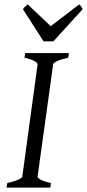

<svg xmlns="http://www.w3.org/2000/svg" viewBox="-20 -858 398 878"><path d="M292 -594.2Q261.2 -587.4 242.7 -579.1Q224.1 -570.8 223.1 -564L151.9 -50.8Q150.9 -44.9 166 -36.4Q181.2 -27.8 212.9 -21L210 0H9.8L13.2 -21Q43.9 -27.8 62.3 -35.9Q80.6 -43.9 82 -50.8L151.9 -564Q152.8 -569.8 137.7 -578.6Q122.6 -587.4 91.8 -594.2L95.2 -615.2H294.9ZM224.1 -668.9H179.2L85 -815.9Q91.8 -825.2 95.7 -828.6Q99.6 -832 106.9 -837.9L211.9 -738.3L342.3 -837.9Q348.1 -832.5 350.8 -828.9Q353.5 -825.2 357.9 -815.9Z"/></svg>

Font: Gentium Plus Phon
Style: Italic
Weight: 400
Italic angle: -8°
Designer: J. Victor Gaultney, Annie Olsen, Iska Routamaa, Becca Hirsbrunner
Foundry: SIL International
Version: Version 5.000